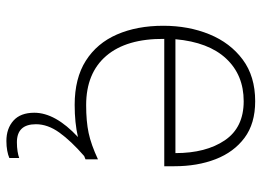

<svg xmlns="http://www.w3.org/2000/svg" viewBox="-126 -454 798 585"><g transform="rotate(90 272.5 -161.0)"><path d="M358 128Q358 186 413 186Q428 186 440.5 184Q453 182 461 179V209Q452 213 438.5 215.5Q425 218 409 218Q371 218 347 196.5Q323 175 323 133Q323 69 397 0Q354 10 299 10Q218 10 164.5 -24Q111 -58 84.5 -119Q58 -180 58 -260Q58 -337 84 -400.5Q110 -464 161 -502Q212 -540 288 -540Q356 -540 399.5 -507.5Q443 -475 464.5 -419.5Q486 -364 486 -294V-263H98Q97 -148 149.5 -86.5Q202 -25 300 -25Q349 -25 384.5 -32.5Q420 -40 465 -61V-23Q460 -21 455 -19Q409 21 383.5 56.5Q358 92 358 128ZM288 -505Q208 -505 158 -451.5Q108 -398 99 -297H446Q446 -390 407 -447.5Q368 -505 288 -505Z"/></g></svg>

Font: Noto Sans Lao Looped ExtraLight
Style: Regular
Weight: 200
Designer: Mark Frömberg, Ben Mitchell
Foundry: The Fontpad Ltd
Version: Version 1.002; ttfautohint (v1.8.4.7-5d5b)